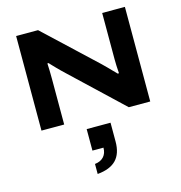

<svg xmlns="http://www.w3.org/2000/svg" viewBox="-148 -819 1270 1347"><g transform="rotate(-15 487.0 -145.5)"><path d="M91.8 0V-687H251L619.1 -341.8Q638.2 -324.2 711.9 -248H721.2Q716.8 -308.6 716.8 -348.1V-687H881.8V0H726.1L360.8 -345.2Q349.1 -356 333.5 -371.3Q317.9 -386.7 308.1 -396.7Q298.3 -406.7 281.5 -424.3Q264.6 -441.9 262.2 -444.8H253.9Q256.8 -390.6 256.8 -331.1V0ZM394 396V323.2Q436 318.4 458.5 293.5Q481 268.6 481 228H400.9V71.8H574.2V209Q574.2 295.9 530 341.8Q485.8 387.7 394 396Z"/></g></svg>

Font: Archivo Expanded
Style: Bold
Weight: 700
Width: 7
Designer: Hector Gatti
Foundry: Omnibus-Type
Version: Version 2.001